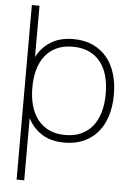

<svg xmlns="http://www.w3.org/2000/svg" viewBox="-62 -767 726 1053"><g transform="rotate(5 300.5 -240.5)"><path d="M70 240V-721H112V-438.5Q140.5 -493.5 190.8 -524.2Q241 -555 314 -555Q374.5 -555 420.5 -534Q466.5 -513 497.8 -475.5Q529 -438 545 -385.8Q561 -333.5 561 -271Q561 -207 544.8 -154.2Q528.5 -101.5 497 -64Q465.5 -26.5 419.5 -5.8Q373.5 15 314 15Q240 15 190 -16.2Q140 -47.5 112 -102.5V240ZM314 -27Q365 -27 403 -44.8Q441 -62.5 466 -94.8Q491 -127 503.5 -171.8Q516 -216.5 516 -271Q516 -326 503.5 -370.8Q491 -415.5 465.8 -447Q440.5 -478.5 402.5 -495.8Q364.5 -513 314 -513Q262.5 -513 224.5 -495.2Q186.5 -477.5 161.5 -445.2Q136.5 -413 124.2 -368.8Q112 -324.5 112 -271Q112 -216 124.8 -171Q137.5 -126 163 -94Q188.5 -62 226.2 -44.5Q264 -27 314 -27Z"/></g></svg>

Font: Vela Sans ExtLt
Style: Regular
Weight: 200
Designer: Principal design: Mikhail Sharanda - project Manrope.
Design modification: Ravid Balaliev
Foundry: Mikhail Sharanda
Version: Version 1.001